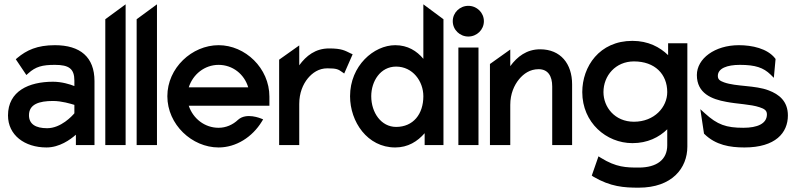

<svg xmlns="http://www.w3.org/2000/svg" viewBox="-20 -671 3685 888"><path d="M17 -137C17 -46 94 11 195 11C255 11 305 -25 331 -48V0H417V-296C417 -407 351 -462 234 -462C152 -462 103 -439 60 -403L53 -397L102 -324L111 -332C145 -363 176 -371 234 -371C299 -371 324 -353 324 -298V-273C304 -281 266 -293 225 -293C114 -293 17 -250 17 -137ZM114 -138C114 -189 161 -204 225 -204C266 -204 307 -191 324 -186V-147C314 -135 262 -78 198 -78C145 -78 114 -97 114 -138Z M467 0H561V-651L467 -582Z M612 0H706V-651L612 -582Z M754 -226C754 -95 868 11 991 11C1072 11 1147 -37 1191 -109L1197 -119L1187 -123C1186 -123 1120 -152 1081 -117C1057 -94 1025 -80 991 -80C927 -80 873 -122 853 -182H1226V-224C1226 -356 1114 -462 991 -462C868 -462 754 -357 754 -226ZM853 -267C872 -327 926 -371 991 -371C1056 -371 1110 -328 1128 -267Z M1271 0H1364V-190C1364 -241 1381 -281 1404 -309C1425 -334 1454 -355 1494 -355C1538 -355 1545 -350 1562 -338L1572 -331L1611 -420L1602 -424C1575 -437 1561 -447 1502 -447C1439 -447 1396 -413 1364 -369V-461L1271 -395Z M1599 -226C1599 -108 1679 11 1808 11C1867 11 1911 -17 1944 -55V0H2031V-582L1938 -651V-399C1908 -435 1866 -462 1808 -462C1709 -462 1599 -367 1599 -226ZM1697 -226C1697 -295 1739 -363 1812 -363C1889 -363 1938 -295 1938 -226C1938 -143 1891 -84 1812 -84C1743 -84 1697 -150 1697 -226Z M2074 -573C2074 -533 2107 -502 2146 -502C2185 -502 2218 -533 2218 -573C2218 -613 2185 -644 2146 -644C2107 -644 2074 -613 2074 -573ZM2100 0H2193V-451H2100Z M2246 0H2340V-186C2340 -237 2358 -277 2381 -305C2402 -330 2431 -351 2471 -351C2514 -351 2534 -320 2534 -271V0H2626V-281C2626 -376 2573 -443 2478 -443C2416 -443 2372 -409 2340 -365V-442L2246 -375Z M2673 -245C2673 -104 2784 -9 2905 -9C2975 -9 3028 -36 3066 -73V1C3066 67 3018 104 2934 104C2876 104 2830 103 2759 59L2748 52L2717 141L2724 146C2804 193 2866 197 2934 197C3089 197 3159 106 3159 7V-471H3070V-416C3032 -453 2978 -482 2905 -482C2752 -482 2673 -363 2673 -245ZM2771 -245C2771 -321 2827 -387 2912 -387C3009 -387 3066 -328 3066 -245C3066 -176 3007 -108 2912 -108C2823 -108 2771 -176 2771 -245Z M3203 -324C3203 -239 3272 -212 3339 -200C3389 -190 3452 -189 3493 -175C3514 -168 3527 -161 3527 -142C3527 -99 3483 -80 3418 -80C3339 -80 3298 -94 3240 -147L3219 -166L3236 -53L3238 -51C3290 0 3356 11 3423 11C3567 11 3624 -57 3624 -137C3624 -203 3583 -235 3535 -253C3473 -277 3385 -270 3329 -290C3310 -297 3300 -303 3300 -320C3300 -355 3343 -371 3402 -371C3474 -371 3511 -358 3544 -326L3559 -311L3567 -398L3565 -401C3529 -447 3458 -462 3397 -462C3286 -462 3203 -400 3203 -324Z"/></svg>

Font: Charger Pro
Style: ExBdNar
Weight: 400
Designer: Jasper
Foundry: Cannot Into Space Fonts
Version: Version 1.09